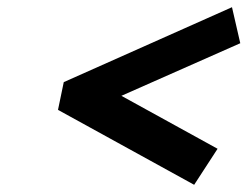

<svg xmlns="http://www.w3.org/2000/svg" viewBox="-20 -602 687 533"><path d="M157 -374 141 -297 519 -89 584 -189 317 -336 647 -482 624 -582Z"/></svg>

Font: LT Wave Text Bold Italic
Style: Regular
Weight: 700
Designer: Daniel Lyons
Version: Version 2.5 (Glyphs App)